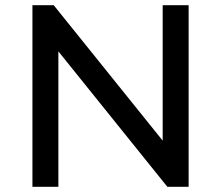

<svg xmlns="http://www.w3.org/2000/svg" viewBox="-20 -720 852 740"><path d="M607 -700V-178L187 -700H105V0H205V-522L625 0H707V-700Z"/></svg>

Font: AWKNG-Font Medium
Style: Regular
Weight: 500
Designer: Awakening Church
Foundry: Awakening Church
Version: Version 1.700;PS 001.700;hotconv 1.0.88;makeotf.lib2.5.64775